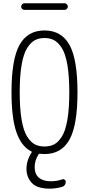

<svg xmlns="http://www.w3.org/2000/svg" viewBox="-20 -925 540 1165"><path d="M127.9 -905.3H372.1Q379.9 -905.3 385.7 -898.9Q391.6 -892.6 391.6 -884.8Q391.6 -877 385.7 -871.1Q379.9 -865.2 372.1 -865.2H127.9Q120.1 -865.2 114.3 -871.1Q108.4 -877 108.4 -884.8Q108.4 -892.6 114.3 -898.9Q120.1 -905.3 127.9 -905.3ZM308.1 -681.2Q283.2 -694.3 250 -694.3Q216.8 -694.3 191.9 -681.2Q167 -668 145 -633.8Q123 -599.6 111.3 -532.2Q99.6 -464.8 99.6 -364.7Q99.6 -264.6 111.3 -197.3Q123 -129.9 145 -95.7Q167 -61.5 191.9 -48.8Q216.8 -36.1 250 -36.1Q283.2 -36.1 308.1 -48.8Q333 -61.5 355 -95.7Q377 -129.9 388.7 -197.3Q400.4 -264.6 400.4 -364.7Q400.4 -464.8 388.7 -532.2Q377 -599.6 355 -633.8Q333 -668 308.1 -681.2ZM170.9 -5.9Q110.4 -35.2 80.1 -121.6Q49.8 -208 49.8 -365.2Q49.8 -565.4 98.6 -652.8Q147.5 -740.2 250 -740.2Q352.5 -740.2 401.4 -652.8Q450.2 -565.4 450.2 -365.2Q450.2 -165 401.4 -77.6Q352.5 9.8 250 9.8Q239.3 9.8 220.7 7.8Q216.8 7.8 213.9 11.7Q189.5 49.8 190.4 90.8Q190.4 130.9 215.8 152.8Q241.2 174.8 288.1 174.8Q325.2 174.8 358.4 163.1Q365.2 160.2 372.1 165Q378.9 169.9 378.9 177.7Q378.9 202.1 356.4 209Q318.4 219.7 282.2 219.7Q205.1 219.7 172.9 184.6Q140.6 149.4 140.6 100.6Q140.6 47.9 171.9 0Q173.8 -3.9 170.9 -5.9Z"/></svg>

Font: Rounded-L Mgen+ 1m light
Style: Regular
Weight: 200
Designer: [Source Han Sans]
Ryoko NISHIZUKA  (kana & ideographs); Paul D. Hunt (Latin, Greek & Cyrillic); Wenlong ZHANG  (bopomofo
Version: Version 1.059.20150602